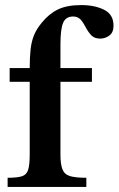

<svg xmlns="http://www.w3.org/2000/svg" viewBox="-20 -736 467 756"><path d="M320 0H10V-36Q48 -36 66.5 -42Q85 -48 91 -68Q97 -88 97 -128V-414H18V-468H97Q97 -511 100.5 -542Q104 -573 114 -597.5Q124 -622 144 -646Q172 -681 207.5 -698.5Q243 -716 300 -716Q353 -716 390 -697.5Q427 -679 427 -635Q427 -608 410.5 -596Q394 -584 375 -584Q353 -584 341 -595.5Q329 -607 316 -631Q304 -654 293.5 -662.5Q283 -671 268 -671Q239 -671 228.5 -646Q218 -621 218 -561V-468H342V-414H218V-128Q218 -89 226 -69Q234 -49 256 -42.5Q278 -36 320 -36Z"/></svg>

Font: STIX Two Text SemiBold
Style: Regular
Weight: 600
Designer: Ross Mills, John Hudson & Paul Hanslow, Tiro Typeworks Ltd; with prior portions MicroPress Inc., and Coen Hoffman.
Foundry: Tiro Typeworks Ltd
Version: Version 2.13 b171